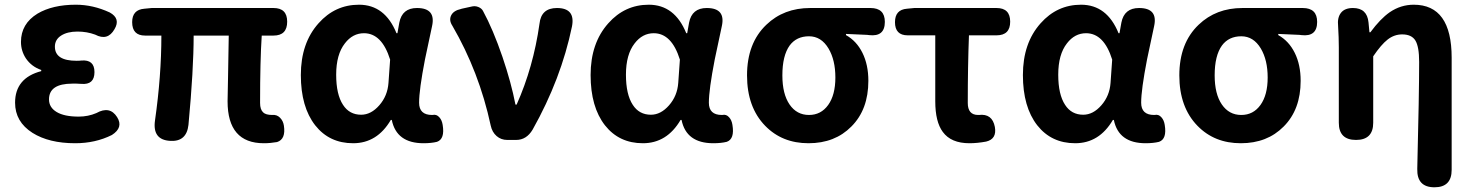

<svg xmlns="http://www.w3.org/2000/svg" viewBox="-20 -594 6255 815"><path d="M299 14Q188 14 118 -30Q44 -77 44 -158Q44 -263 155 -292V-297Q114 -311 90 -346Q69 -378 69 -416Q69 -493 139 -536Q203 -574 302 -574Q375 -574 446 -541Q493 -515 466 -470Q437 -419 384 -447Q349 -460 309 -460Q266 -460 239.5 -443Q213 -426 213 -396Q213 -336 305 -336Q318 -336 325 -337Q381 -342 381 -288Q381 -233 325 -238Q318 -238 305 -239Q293 -239 287 -239Q188 -239 188 -172Q188 -138 220.5 -118.5Q253 -99 314 -99Q354 -99 389 -114Q446 -146 477 -97Q505 -53 455 -21Q385 14 299 14Z M1100 14Q946 14 946 -164Q946 -182 948 -268Q950 -389 951 -443H802Q802 -299 780 -64Q772 8 703 4Q626 0 638 -83Q665 -272 665 -443H596Q541 -443 541 -500Q541 -553 593 -557L624 -560H911H1141Q1199 -560 1199 -502Q1199 -443 1141 -443H1091Q1084 -337 1084 -157Q1084 -129 1097 -117Q1108 -106 1136 -106Q1155 -108 1168.5 -94.5Q1182 -81 1185 -61Q1194 -3 1156 9Q1128 14 1100 14Z M1479 14Q1378 14 1318 -62Q1257 -140 1257 -275.5Q1257 -411 1332 -495Q1402 -574 1504 -574Q1614 -574 1663 -453H1667L1675 -498Q1687 -560 1750 -560Q1831 -560 1814 -483Q1809 -460 1799 -412.5Q1789 -365 1784 -342Q1759 -213 1759 -158Q1759 -106 1814 -106Q1815 -106 1816 -106Q1833 -110 1845 -96Q1856 -84 1859 -64Q1869 -4 1835 8Q1811 14 1778 14Q1663 14 1643 -85H1639Q1581 14 1479 14ZM1513 -107Q1555 -107 1590 -147Q1625 -187 1629 -242L1636 -341Q1601 -453 1525 -453Q1477 -453 1444 -410Q1407 -363 1407 -277Q1407 -193 1436 -149Q1463 -107 1513 -107Z M2133 0Q2107 0 2088 -16.5Q2069 -33 2063 -61Q2014 -289 1900 -485Q1885 -508 1895 -528.5Q1905 -549 1937 -556L1940 -557L1981 -566Q1996 -570 2010 -564.5Q2024 -559 2030 -548Q2073 -469 2113 -352Q2150 -243 2168 -150H2173Q2244 -309 2270 -493Q2277 -560 2344 -560Q2423 -560 2408 -482Q2362 -259 2241 -44Q2215 0 2171 0Z M2709 14Q2608 14 2548 -62Q2487 -140 2487 -275.5Q2487 -411 2562 -495Q2632 -574 2734 -574Q2844 -574 2893 -453H2897L2905 -498Q2917 -560 2980 -560Q3061 -560 3044 -483Q3039 -460 3029 -412.5Q3019 -365 3014 -342Q2989 -213 2989 -158Q2989 -106 3044 -106Q3045 -106 3046 -106Q3063 -110 3075 -96Q3086 -84 3089 -64Q3099 -4 3065 8Q3041 14 3008 14Q2893 14 2873 -85H2869Q2811 14 2709 14ZM2743 -107Q2785 -107 2820 -147Q2855 -187 2859 -242L2866 -341Q2831 -453 2755 -453Q2707 -453 2674 -410Q2637 -363 2637 -277Q2637 -193 2666 -149Q2693 -107 2743 -107Z M3412 14Q3300 14 3228 -60Q3151 -139 3151 -274Q3151 -411 3233 -489Q3307 -560 3419 -560H3577H3675Q3736 -560 3736 -501Q3736 -437 3669 -445Q3666 -445 3661 -446Q3604 -449 3571 -450V-445Q3616 -420 3641 -369.5Q3666 -319 3666 -251Q3666 -129 3594 -57Q3524 14 3412 14ZM3414 -106Q3465 -106 3495.5 -148.5Q3526 -191 3526 -265Q3526 -339 3497 -388Q3466 -440 3414 -440Q3361 -440 3332 -401Q3301 -358 3301 -274Q3301 -195 3331.5 -150.5Q3362 -106 3414 -106Z M4095 14Q4017 14 3982 -34Q3950 -77 3950 -164V-444H3833Q3779 -444 3779 -500Q3779 -553 3830 -557L3861 -560H4064H4210Q4268 -560 4268 -502Q4268 -444 4210 -444H4093Q4088 -313 4088 -157Q4088 -106 4132 -106Q4134 -106 4135 -106Q4192 -113 4203 -55Q4212 -4 4166 7Q4128 14 4095 14Z M4544 14Q4443 14 4383 -62Q4322 -140 4322 -275.5Q4322 -411 4397 -495Q4467 -574 4569 -574Q4679 -574 4728 -453H4732L4740 -498Q4752 -560 4815 -560Q4896 -560 4879 -483Q4874 -460 4864 -412.5Q4854 -365 4849 -342Q4824 -213 4824 -158Q4824 -106 4879 -106Q4880 -106 4881 -106Q4898 -110 4910 -96Q4921 -84 4924 -64Q4934 -4 4900 8Q4876 14 4843 14Q4728 14 4708 -85H4704Q4646 14 4544 14ZM4578 -107Q4620 -107 4655 -147Q4690 -187 4694 -242L4701 -341Q4666 -453 4590 -453Q4542 -453 4509 -410Q4472 -363 4472 -277Q4472 -193 4501 -149Q4528 -107 4578 -107Z M5247 14Q5135 14 5063 -60Q4986 -139 4986 -274Q4986 -411 5068 -489Q5142 -560 5254 -560H5412H5510Q5571 -560 5571 -501Q5571 -437 5504 -445Q5501 -445 5496 -446Q5439 -449 5406 -450V-445Q5451 -420 5476 -369.5Q5501 -319 5501 -251Q5501 -129 5429 -57Q5359 14 5247 14ZM5249 -106Q5300 -106 5330.5 -148.5Q5361 -191 5361 -265Q5361 -339 5332 -388Q5301 -440 5249 -440Q5196 -440 5167 -401Q5136 -358 5136 -274Q5136 -195 5166.5 -150.5Q5197 -106 5249 -106Z M6069 201Q5994 201 5996 123Q6004 -195 6004 -331Q6004 -396 5988 -422Q5972 -448 5932 -448Q5898 -448 5870 -426Q5843 -405 5809 -355V-73Q5809 0 5736 0Q5663 0 5663 -73V-393Q5663 -434 5660 -483Q5656 -519 5672 -539.5Q5688 -560 5723 -560Q5783 -560 5789 -499L5793 -457H5797Q5839 -514 5879 -542Q5926 -574 5981 -574Q6142 -574 6142 -349V-74V127Q6142 201 6069 201Z"/></svg>

Font: GenSenRounded TW B
Style: Regular
Weight: 700
Version: Version 1.501;PS 1;hotconv 16.6.51;makeotf.lib2.5.65220